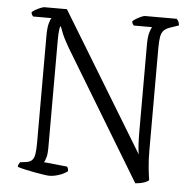

<svg xmlns="http://www.w3.org/2000/svg" viewBox="-51 -755 815 807"><g transform="rotate(5 356.5 -352.0)"><path d="M187 0Q180 0 162.5 -2.5Q145 -5 123.5 -9Q102 -13 82 -17.5Q62 -22 51 -26Q51 -33 54 -38Q57 -43 59 -46L83 -49Q100 -51 108.5 -59.5Q117 -68 120 -85.5Q123 -103 123 -131V-587Q123 -618 128 -637Q133 -656 138 -661H60Q59 -663 56 -666.5Q53 -670 52 -678Q56 -683 66.5 -689Q77 -695 88 -699.5Q99 -704 104 -704H199L553 -122Q550 -137 548.5 -161.5Q547 -186 547 -222V-586Q547 -618 552.5 -636.5Q558 -655 562 -660H485Q482 -664 480 -666.5Q478 -669 477 -677Q481 -682 491 -688Q501 -694 512 -699Q523 -704 528 -704H662Q667 -699 670 -693.5Q673 -688 674 -677L636 -664Q619 -658 610.5 -648.5Q602 -639 599 -621.5Q596 -604 596 -574V-142Q596 -102 599.5 -68.5Q603 -35 606 -18Q599 -12 588.5 -8Q578 -4 567.5 -2.5Q557 -1 549 0L220 -544Q198 -582 189.5 -604.5Q181 -627 180 -629H177Q175 -622 173.5 -608Q172 -594 172 -570V-113Q172 -91 167.5 -75.5Q163 -60 159 -55L257 -45Q259 -43 261 -38.5Q263 -34 263 -26Q253 -18 239 -12Q225 -6 211 -3Q197 0 187 0Z"/></g></svg>

Font: Texturina 12pt Thin
Style: Regular
Weight: 250
Designer: Guillermo Torres Carreño
Foundry: Omnibus-Type
Version: Version 1.002